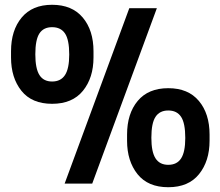

<svg xmlns="http://www.w3.org/2000/svg" viewBox="-20 -764 917 799"><path d="M25.9 -524.9V-550.8Q25.9 -637.7 70.1 -690.9Q114.3 -744.1 196.8 -744.1Q279.8 -744.1 324.5 -690.9Q369.1 -637.7 369.1 -550.8V-524.9Q369.1 -440.4 325.2 -386.2Q281.2 -332 196.8 -332Q112.3 -332 69.1 -386.2Q25.9 -440.4 25.9 -524.9ZM363.8 0H249L518.1 -730H632.8ZM196.8 -424.8Q232.9 -424.8 250.5 -451.7Q268.1 -478.5 268.1 -537.1Q268.1 -598.6 250.5 -624.8Q232.9 -650.9 196.8 -650.9Q161.1 -650.9 144 -624.8Q127 -598.6 127 -538.1Q127 -479 144 -451.9Q161.1 -424.8 196.8 -424.8ZM508.8 -178.2V-204.1Q508.8 -291 553 -344Q597.2 -397 680.2 -397Q763.2 -397 807.6 -344Q852.1 -291 852.1 -204.1V-178.2Q852.1 -93.8 808.3 -39.3Q764.6 15.1 680.2 15.1Q595.7 15.1 552.2 -39.3Q508.8 -93.8 508.8 -178.2ZM680.2 -78.1Q716.3 -78.1 733.6 -104.7Q751 -131.3 751 -189.9Q751 -251.5 733.6 -277.8Q716.3 -304.2 680.2 -304.2Q644.5 -304.2 627.2 -277.8Q609.9 -251.5 609.9 -190.9Q609.9 -131.8 627.2 -105Q644.5 -78.1 680.2 -78.1Z"/></svg>

Font: Sora SemiBold
Style: Regular
Weight: 600
Designer: Jonathan Barnbrook, Julián Moncada
Foundry: Barnbrook Fonts
Version: Version 2.000